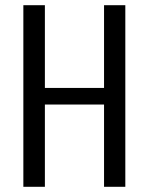

<svg xmlns="http://www.w3.org/2000/svg" viewBox="-20 -720 574 740"><path d="M70 -700H153V-346L135 -381H398L381 -346V-700H463V0H381V-354L398 -317H135L153 -354V0H70Z"/></svg>

Font: Pathway Extreme Condensed
Style: Regular
Weight: 400
Width: 3
Version: Version 1.001;gftools[0.9.26]